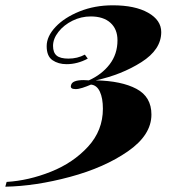

<svg xmlns="http://www.w3.org/2000/svg" viewBox="-111 -553 670 724"><path d="M497 -432Q497 -366 422 -318.5Q347 -271 250 -250Q347 -248 403.5 -218Q460 -188 460 -121Q460 -44 371.5 17.5Q283 79 153 114Q23 149 -91 151L-86 133Q-3 128 81 94.5Q165 61 221 0Q277 -61 277 -143Q277 -183 265.5 -207.5Q254 -232 232 -234Q216 -227 200.5 -222Q185 -217 174 -217Q152 -217 157 -232Q161 -251 205 -251L224 -250Q273 -272 302.5 -310.5Q332 -349 332 -401Q332 -443 305.5 -467Q279 -491 231 -491Q195 -491 162.5 -475Q130 -459 109.5 -433Q89 -407 89 -380Q89 -355 102.5 -343.5Q116 -332 147 -332Q181 -332 209 -347L220 -332Q181 -311 140 -311Q109 -311 87 -326Q65 -341 65 -379Q65 -416 98.5 -451.5Q132 -487 189 -510Q246 -533 314 -533Q398 -533 447.5 -505Q497 -477 497 -432Z"/></svg>

Font: Playfair Display SC Black
Style: Italic
Weight: 900
Italic angle: -14°
Designer: Claus Eggers Sørensen
Foundry: Claus Eggers Sørensen
Version: Version 1.200; ttfautohint (v1.6)